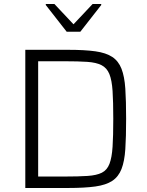

<svg xmlns="http://www.w3.org/2000/svg" viewBox="-20 -936 731 956"><path d="M106 0V-688H319Q402 -688 455 -680.5Q508 -673 539 -652.5Q570 -632 585 -593.5Q600 -555 604 -494.5Q608 -434 608 -344Q608 -254 604 -193.5Q600 -133 585 -94.5Q570 -56 539 -35.5Q508 -15 455 -7.5Q402 0 319 0ZM170 -57H302Q371 -57 416 -60Q461 -63 487 -76Q513 -89 525 -120Q537 -151 540.5 -205Q544 -259 544 -344Q544 -429 540.5 -483Q537 -537 524.5 -567.5Q512 -598 485.5 -611.5Q459 -625 414.5 -628Q370 -631 302 -631H170ZM312 -778 208 -911V-916H251L346 -815L441 -916H484V-911L380 -778Z"/></svg>

Font: Saira Thin Light
Style: Regular
Weight: 300
Version: Version 1.101